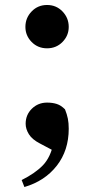

<svg xmlns="http://www.w3.org/2000/svg" viewBox="-20 -564 378 771"><path d="M78 187 67 159Q121 132 152 100Q183 68 195 10L208 48L140 12Q109 -4 96 -25Q83 -46 83 -67Q83 -103 108 -127.5Q133 -152 169 -152Q191 -152 208 -146.5Q225 -141 241 -125Q249 -105 252.5 -87.5Q256 -70 256 -47Q256 40 208 101.5Q160 163 78 187ZM169 -370Q132 -370 107 -395.5Q82 -421 82 -456Q82 -492 107 -518Q132 -544 169 -544Q206 -544 231 -518Q256 -492 256 -456Q256 -421 231 -395.5Q206 -370 169 -370Z"/></svg>

Font: Noto Serif TC ExtraLight ExtraBold
Style: Regular
Weight: 800
Version: Version 2.002-H1;hotconv 1.1.0;makeotfexe 2.6.0